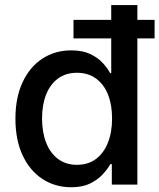

<svg xmlns="http://www.w3.org/2000/svg" viewBox="-20 -748 646 778"><path d="M269 10.7Q202.6 10.7 151.4 -23.2Q100.1 -57.1 71.3 -119.4Q42.5 -181.6 42.5 -267.1Q42.5 -352.5 71.5 -414.8Q100.6 -477.1 151.9 -510.5Q203.1 -543.9 268.6 -543.9Q314 -543.9 344.7 -529.5Q375.5 -515.1 395.3 -493.9Q415 -472.7 426.3 -451.7H430.7V-727.5H536.6V0H433.1V-83H427.2Q415 -61.5 394.8 -40Q374.5 -18.6 344 -3.9Q313.5 10.7 269 10.7ZM291.5 -80.1Q336.9 -80.1 368.7 -103.8Q400.4 -127.4 417.2 -169.7Q434.1 -211.9 434.1 -267.6Q434.1 -323.7 417.5 -365.2Q400.9 -406.7 368.9 -429.9Q336.9 -453.1 291.5 -453.1Q246.6 -453.1 214.8 -429.7Q183.1 -406.2 166.7 -364.5Q150.4 -322.8 150.4 -267.6Q150.4 -212.4 167 -169.9Q183.6 -127.4 215.3 -103.8Q247.1 -80.1 291.5 -80.1ZM277.8 -592.3V-667.5H606.4V-592.3Z"/></svg>

Font: Inter 20pt Medium
Style: Regular
Weight: 500
Version: Version 4.001;git-66647c0bb